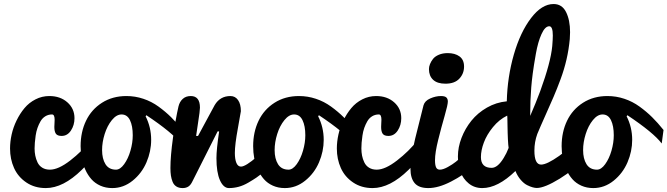

<svg xmlns="http://www.w3.org/2000/svg" viewBox="-20 -958 3400 978"><path d="M213.4 0Q156.2 0 114 -28.6Q71.8 -57.1 51.5 -102.3Q31.2 -147.5 31.2 -201.7Q31.2 -236.3 39.3 -272.9Q47.4 -309.6 64.5 -344.5Q81.5 -379.4 104.7 -407.2Q127.9 -435.1 160.9 -451.9Q193.8 -468.8 231.4 -468.8Q287.1 -468.8 323.2 -436.8Q359.4 -404.8 359.4 -356Q359.4 -320.3 341.3 -293Q323.2 -265.6 293.9 -265.6Q272.5 -265.6 264.6 -276.9Q256.8 -288.1 256.8 -311.5Q256.8 -317.4 257.6 -330.1Q258.3 -342.8 258.3 -347.7Q258.3 -375 245.1 -375Q226.1 -375 210.9 -365.7Q195.8 -356.4 186.5 -340.3Q177.2 -324.2 170.9 -306.2Q164.6 -288.1 161.6 -267.3Q158.7 -246.6 157.5 -231.4Q156.2 -216.3 156.2 -202.1Q156.2 -182.6 159.7 -165.3Q163.1 -147.9 171.1 -130.9Q179.2 -113.8 195.3 -103.8Q211.4 -93.8 234.4 -93.8Q277.3 -93.8 337.9 -140.6Q398.4 -187.5 441.9 -242.7L475.6 -186Q438.5 -133.3 396.5 -92.8Q301.8 0 213.4 0Z M725.6 -371.1 721.7 -365.7Q750 -309.6 750 -245.6Q750 -187 726.1 -131.1Q702.1 -75.2 655.5 -37.6Q608.9 0 551.8 0Q518.6 0 491.2 -12.2Q463.9 -24.4 445.6 -45.2Q427.2 -65.9 414.6 -93.8Q401.9 -121.6 396.2 -151.6Q390.6 -181.6 390.6 -213.4Q390.6 -285.2 418.2 -342.8Q445.8 -400.4 499.5 -434.6Q553.2 -468.8 624 -468.8Q668.5 -468.8 710.2 -454.8Q752 -440.9 787.6 -415Q823.2 -389.2 851.8 -360.8Q880.4 -332.5 909.7 -295.9L900.4 -227.1Q858.9 -282.2 725.6 -371.1ZM570.8 -93.8Q592.3 -93.8 612.5 -121.8Q632.8 -149.9 644.5 -190.4Q656.2 -231 656.2 -269Q656.2 -316.4 642.1 -345.7Q627.9 -375 599.1 -375Q573.2 -375 549.8 -346.2Q526.4 -317.4 513.2 -275.4Q500 -233.4 500 -193.4Q500 -149.4 517.3 -121.6Q534.7 -93.8 570.8 -93.8Z M848.1 -102.1Q848.1 -162.6 861.3 -257.8Q874.5 -353 889.2 -416Q895 -439.9 910.9 -454.3Q926.8 -468.8 951.7 -468.8Q998.5 -468.8 998.5 -409.7Q998.5 -393.6 988.8 -332Q979 -270.5 979 -265.6H988.8Q989.3 -266.1 1027.6 -337.6Q1065.9 -409.2 1073.7 -422.9Q1101.1 -468.8 1153.8 -468.8Q1178.2 -468.8 1192.6 -448.2Q1207 -427.7 1207 -391.6Q1207 -387.7 1191.7 -304.7Q1176.3 -221.7 1176.3 -178.7Q1176.3 -147 1184.1 -128.2Q1191.9 -109.4 1207.5 -109.4Q1231 -109.4 1290 -160.6Q1311.5 -179.7 1344.2 -212.4L1352.5 -103L1328.1 -84.5Q1300.8 -63.5 1285.9 -53.2Q1271 -43 1245.6 -28.1Q1220.2 -13.2 1195.8 -6.6Q1171.4 0 1146 0Q1118.2 0 1100.3 -40Q1082.5 -80.1 1082.5 -152.3Q1082.5 -197.3 1096.2 -288.6H1088.4L960.4 -34.7Q951.2 -15.1 939.2 -7.6Q927.2 0 910.2 0Q891.1 0 878.2 -8.3Q865.2 -16.6 859.1 -32Q853 -47.4 850.6 -63.7Q848.1 -80.1 848.1 -102.1Z M1604.5 -371.1 1600.6 -365.7Q1628.9 -309.6 1628.9 -245.6Q1628.9 -187 1605 -131.1Q1581.1 -75.2 1534.4 -37.6Q1487.8 0 1430.7 0Q1397.5 0 1370.1 -12.2Q1342.8 -24.4 1324.5 -45.2Q1306.2 -65.9 1293.5 -93.8Q1280.8 -121.6 1275.1 -151.6Q1269.5 -181.6 1269.5 -213.4Q1269.5 -285.2 1297.1 -342.8Q1324.7 -400.4 1378.4 -434.6Q1432.1 -468.8 1502.9 -468.8Q1547.4 -468.8 1589.1 -454.8Q1630.9 -440.9 1666.5 -415Q1702.1 -389.2 1730.7 -360.8Q1759.3 -332.5 1788.6 -295.9L1779.3 -227.1Q1737.8 -282.2 1604.5 -371.1ZM1449.7 -93.8Q1471.2 -93.8 1491.5 -121.8Q1511.7 -149.9 1523.4 -190.4Q1535.2 -231 1535.2 -269Q1535.2 -316.4 1521 -345.7Q1506.8 -375 1478 -375Q1452.1 -375 1428.7 -346.2Q1405.3 -317.4 1392.1 -275.4Q1378.9 -233.4 1378.9 -193.4Q1378.9 -149.4 1396.2 -121.6Q1413.6 -93.8 1449.7 -93.8Z M1877.9 0Q1820.8 0 1778.6 -28.6Q1736.3 -57.1 1716.1 -102.3Q1695.8 -147.5 1695.8 -201.7Q1695.8 -236.3 1703.9 -272.9Q1711.9 -309.6 1729 -344.5Q1746.1 -379.4 1769.3 -407.2Q1792.5 -435.1 1825.4 -451.9Q1858.4 -468.8 1896 -468.8Q1951.7 -468.8 1987.8 -436.8Q2023.9 -404.8 2023.9 -356Q2023.9 -320.3 2005.9 -293Q1987.8 -265.6 1958.5 -265.6Q1937 -265.6 1929.2 -276.9Q1921.4 -288.1 1921.4 -311.5Q1921.4 -317.4 1922.1 -330.1Q1922.9 -342.8 1922.9 -347.7Q1922.9 -375 1909.7 -375Q1890.6 -375 1875.5 -365.7Q1860.4 -356.4 1851.1 -340.3Q1841.8 -324.2 1835.4 -306.2Q1829.1 -288.1 1826.2 -267.3Q1823.2 -246.6 1822 -231.4Q1820.8 -216.3 1820.8 -202.1Q1820.8 -182.6 1824.2 -165.3Q1827.6 -147.9 1835.7 -130.9Q1843.8 -113.8 1859.9 -103.8Q1876 -93.8 1898.9 -93.8Q1941.9 -93.8 2002.4 -140.6Q2063 -187.5 2106.4 -242.7L2140.1 -186Q2103 -133.3 2061 -92.8Q1966.3 0 1877.9 0Z M2383.3 -203.1V-104Q2341.8 -66.4 2277.6 -33.2Q2213.4 0 2161.6 0Q2113.3 0 2092 -25.4Q2070.8 -50.8 2070.8 -98.1Q2070.8 -127 2078.6 -171.9Q2086.4 -216.8 2094.7 -251.7Q2103 -286.6 2117.7 -343.5Q2132.3 -400.4 2137.2 -421.4Q2143.6 -444.3 2171.4 -456.5Q2199.2 -468.8 2226.1 -468.8Q2245.6 -468.8 2253.4 -461.7Q2261.2 -454.6 2261.2 -440.9Q2261.2 -424.3 2244.9 -367.9Q2228.5 -311.5 2212.2 -246.1Q2195.8 -180.7 2195.8 -141.6Q2195.8 -117.7 2201.2 -105.7Q2206.5 -93.8 2220.7 -93.8Q2236.8 -93.8 2261 -107.2Q2285.2 -120.6 2302 -134Q2318.8 -147.5 2347.7 -172.4Q2376.5 -197.3 2383.3 -203.1ZM2165 -606Q2165 -618.2 2170.2 -631.3Q2175.3 -644.5 2185.5 -657.7Q2195.8 -670.9 2215.6 -679.2Q2235.4 -687.5 2260.7 -687.5Q2297.4 -687.5 2320.6 -670.7Q2343.8 -653.8 2343.8 -619.1Q2343.8 -583 2319.8 -557.4Q2295.9 -531.7 2249 -531.7Q2207.5 -531.7 2186.3 -551.5Q2165 -571.3 2165 -606Z M2563.5 -369.1Q2522.5 -349.1 2491 -310.5Q2459.5 -272 2444.6 -231.9Q2429.7 -191.9 2429.7 -157.7Q2429.7 -103 2484.4 -103Q2515.1 -103 2545.9 -153.8Q2560.5 -177.2 2570.8 -204.6Q2569.8 -210 2568.8 -222.2Q2567.9 -234.4 2567.1 -249.3Q2566.4 -264.2 2565.9 -281Q2565.4 -297.9 2565.2 -313.5Q2564.9 -329.1 2564.7 -341.8Q2564.5 -354.5 2564.2 -362.1Q2564 -369.6 2563.5 -369.1ZM2884.8 -208.5 2899.4 -95.7Q2869.1 -71.8 2831.1 -47.9Q2753.9 -0.5 2714.4 -0.5Q2705.6 -0.5 2693.6 -3.7Q2681.6 -6.8 2665.3 -14.9Q2648.9 -22.9 2632.6 -41.7Q2616.2 -60.5 2605.5 -86.9Q2515.6 0 2436.5 0Q2396.5 0 2367.4 -23.7Q2338.4 -47.4 2325.4 -83Q2312.5 -118.7 2312.5 -161.1Q2312.5 -208 2330.8 -255.6Q2349.1 -303.2 2381.1 -343Q2413.1 -382.8 2460.4 -409.9Q2507.8 -437 2561.5 -441.9Q2564.5 -565.9 2597.4 -680.2Q2630.4 -794.4 2685.1 -866Q2739.7 -937.5 2799.8 -937.5Q2842.8 -937.5 2863.3 -896.7Q2883.8 -856 2883.8 -793.9Q2883.8 -777.3 2882.3 -758.8Q2877.4 -706.1 2865.7 -655.3Q2854 -604.5 2835.4 -554.4Q2816.9 -504.4 2800 -465.3Q2783.2 -426.3 2757.6 -369.1Q2731.9 -312 2716.8 -275.4Q2702.1 -234.9 2702.1 -190.9Q2702.1 -119.6 2736.3 -119.6Q2765.6 -119.6 2828.6 -164.1Q2856 -184.1 2884.8 -208.5ZM2793 -723.1Q2795.9 -757.8 2795.9 -777.3Q2795.9 -824.2 2777.8 -824.2Q2756.3 -824.2 2738.3 -784.4Q2720.2 -744.6 2709.5 -683.6Q2698.7 -622.6 2693.6 -583.3Q2688.5 -543.9 2686 -512.2Q2680.7 -447.8 2680.7 -372.6V-367.7Q2709 -432.6 2731.9 -494.1Q2785.2 -640.6 2793 -723.1Z M3175.8 -371.1 3171.9 -365.7Q3200.2 -309.6 3200.2 -245.6Q3200.2 -187 3176.3 -131.1Q3152.3 -75.2 3105.7 -37.6Q3059.1 0 3002 0Q2968.8 0 2941.4 -12.2Q2914.1 -24.4 2895.8 -45.2Q2877.4 -65.9 2864.7 -93.8Q2852.1 -121.6 2846.4 -151.6Q2840.8 -181.6 2840.8 -213.4Q2840.8 -285.2 2868.4 -342.8Q2896 -400.4 2949.7 -434.6Q3003.4 -468.8 3074.2 -468.8Q3118.7 -468.8 3160.4 -454.8Q3202.1 -440.9 3237.8 -415Q3273.4 -389.2 3302 -360.8Q3330.6 -332.5 3359.9 -295.9L3350.6 -227.1Q3309.1 -282.2 3175.8 -371.1ZM3021 -93.8Q3042.5 -93.8 3062.7 -121.8Q3083 -149.9 3094.7 -190.4Q3106.4 -231 3106.4 -269Q3106.4 -316.4 3092.3 -345.7Q3078.1 -375 3049.3 -375Q3023.4 -375 3000 -346.2Q2976.6 -317.4 2963.4 -275.4Q2950.2 -233.4 2950.2 -193.4Q2950.2 -149.4 2967.5 -121.6Q2984.9 -93.8 3021 -93.8Z"/></svg>

Font: iCiel Pacifico
Style: Regular
Weight: 400
Designer: Vernon Adams
Foundry: Vernon Adams
Version: Version 1.00 September 26, 2014, initial release